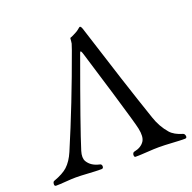

<svg xmlns="http://www.w3.org/2000/svg" viewBox="-120 -791 917 915"><g transform="rotate(-20 338.0 -333.5)"><path d="M182 -112Q172 -79 183 -60Q201 -30 243 -21Q253 -19 253 -8Q253 3 243 3Q214 3 176 0.5Q138 -2 114 -2Q94 -2 63 0.5Q32 3 13 3Q4 3 5 -8.5Q6 -20 13 -22Q60 -39 83 -60Q109 -84 127 -126Q217 -337 304 -578L314 -608Q315 -612 315.5 -619.5Q316 -627 316.5 -631.5Q317 -636 318 -636Q325 -638 336.5 -644Q348 -650 350 -651Q356 -654 362.5 -659Q369 -664 372.5 -667Q376 -670 378 -670Q383 -670 388 -656Q487 -342 554 -146Q571 -95 604 -57Q624 -34 666 -22Q674 -19 675.5 -8Q677 3 666 3Q641 3 602 0.5Q563 -2 536 -2Q512 -2 476 0.5Q440 3 416 3Q411 3 409.5 -3Q408 -9 410.5 -15Q413 -21 418 -22Q455 -29 471 -54Q484 -75 475 -118Q470 -144 417.5 -319Q365 -494 350 -541Q346 -554 343.5 -557Q341 -560 339 -557Q337 -554 333 -542Q214 -215 182 -112Z"/></g></svg>

Font: EB Garamond 12 All SC
Style: AllSC
Weight: 400
Version: Version 0.016 ; ttfautohint (v0.97) -l 8 -r 50 -G 200 -x 0 -